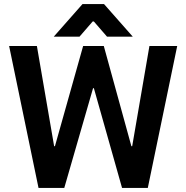

<svg xmlns="http://www.w3.org/2000/svg" viewBox="-20 -927 919 947"><path d="M25 -700H162L247 -206H251L390 -700H492L628 -206H632L717 -700H854L709 0H582L443 -492H439L297 0H170ZM387 -907H493L635 -746H508L443 -821H437L372 -746H245Z"/></svg>

Font: Chakra Petch
Style: Bold
Weight: 700
Designer: Katatrad Aksorn Co.,Ltd.
Foundry: Cadson Demak Co.,Ltd.
Version: Version 1.000; ttfautohint (v1.6)